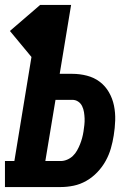

<svg xmlns="http://www.w3.org/2000/svg" viewBox="-35 -755 555 775"><path d="M-15 0V-105H23L92 -525L5 -630L127 -735H252L206 -457H257Q287 -457 316 -449.5Q345 -442 367.5 -425Q390 -408 404.5 -383Q419 -358 425 -329Q431 -300 430 -269Q429 -238 424 -208Q420 -182 412.5 -156Q405 -130 391.5 -105.5Q378 -81 358 -60Q338 -39 313.5 -25Q289 -11 262.5 -5.5Q236 0 210 0ZM148 -105H210Q223 -105 236 -110.5Q249 -116 259 -125.5Q269 -135 276 -147.5Q283 -160 288 -172.5Q293 -185 296.5 -198Q300 -211 302 -224Q304 -237 305.5 -250.5Q307 -264 306.5 -277Q306 -290 304 -302.5Q302 -315 296.5 -326.5Q291 -338 280.5 -345Q270 -352 257 -352H189Z"/></svg>

Font: Iosevka Slab Extrabold
Style: Italic
Weight: 800
Italic angle: -9°
Monospace: yes
Designer: Belleve Invis
Foundry: Belleve Invis
Version: Version 11.1.0; ttfautohint (v1.8.3)